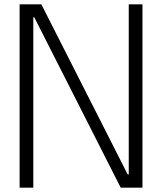

<svg xmlns="http://www.w3.org/2000/svg" viewBox="-20 -861 744 881"><path d="M70 0V-841H169.8L565.8 -60.8H570.8V-841H633.7V0H533.8L137.2 -781.8H132.8V0Z"/></svg>

Font: Matangi Light
Style: Regular
Weight: 300
Designer: Prashant Pant
Foundry: The Graphic Ant
Version: Version 3.002